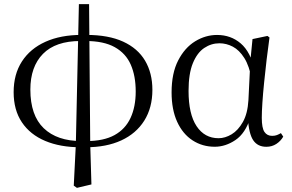

<svg xmlns="http://www.w3.org/2000/svg" viewBox="-20 -701 1422 936"><path d="M339.6 204.1 349.7 2.7 364.6 -680.9H414.3L419.9 2.6L425.7 198.1L355.1 214.8ZM372.9 16.9Q273.6 16.9 200.3 -14Q126.9 -44.9 86.7 -104.8Q46.5 -164.6 46.5 -251.7Q46.5 -339 86.9 -401.5Q127.4 -464 201.7 -497.4Q276 -530.8 377.1 -530.8L372.2 -501.1Q251.1 -501.1 189.5 -438.4Q128 -375.8 128 -264.4Q128 -138.5 193.2 -75.9Q258.5 -13.3 376.8 -13.3ZM398.3 16.9 401.6 -13.3Q485.2 -13.3 538.1 -42.3Q591 -71.4 616.3 -126Q641.6 -180.5 641.6 -254.8Q641.6 -331.1 617.4 -386Q593.3 -440.9 539.6 -471Q485.9 -501.1 397 -501.1L401.1 -530.8Q508.8 -530.8 580.2 -498.1Q651.6 -465.4 687.3 -405.1Q722.9 -344.8 722.9 -262.9Q722.9 -175.9 683.3 -112.8Q643.6 -49.8 571 -16.4Q498.4 16.9 398.3 16.9Z M1026.8 14.4Q966.7 14.4 918.8 -16.7Q870.9 -47.8 843.7 -107.2Q816.5 -166.5 816.5 -250.6Q816.5 -344.2 848.6 -406.4Q880.6 -468.5 931.3 -499.6Q982.1 -530.6 1038.2 -530.6Q1105.2 -530.6 1153.5 -489.4Q1201.8 -448.1 1221.7 -358.5H1229.3L1207.5 -312.6Q1195.5 -379.3 1171.1 -418.1Q1146.6 -456.9 1115.2 -473.4Q1083.8 -490 1049.7 -490Q1009.8 -490 975.5 -467Q941.2 -444 920.2 -392.9Q899.2 -341.7 899.2 -257.8Q899.2 -144.9 938.3 -86Q977.4 -27.2 1045.4 -27.2Q1077.3 -27.2 1109 -46.2Q1140.8 -65.2 1164.1 -106.4Q1187.3 -147.6 1191.1 -212.9L1200.4 -403.1L1211 -510.5L1283.8 -525.8L1293.8 -518.4Q1286.4 -466.9 1279.8 -410.4Q1273.2 -353.9 1267.7 -299.8Q1262.2 -245.7 1259.2 -200.8Q1256.2 -155.9 1256.2 -126.6Q1256.2 -76.9 1269.2 -57.8Q1282.2 -38.7 1306.6 -38.7Q1320.4 -38.7 1330.2 -42.6Q1340 -46.5 1349.5 -52L1360.8 -34.9Q1348.5 -13.4 1327.2 0.6Q1305.9 14.6 1278.4 14.6Q1236 14.6 1214.4 -17.4Q1192.8 -49.4 1188.1 -127.8L1200.9 -128.2Q1176.3 -50.9 1127.8 -18.3Q1079.4 14.4 1026.8 14.4Z"/></svg>

Font: Noto Serif HK ExtraLight
Style: Regular
Weight: 200
Designer: Ryoko NISHIZUKA 西塚涼子 (kana & ideographs); Frank Grießhammer (Latin, Greek & Cyrillic); Wenlong ZHANG 张文龙 (bopomofo); San
Foundry: Adobe
Version: Version 2.002-H1;hotconv 1.1.0;makeotfexe 2.6.0